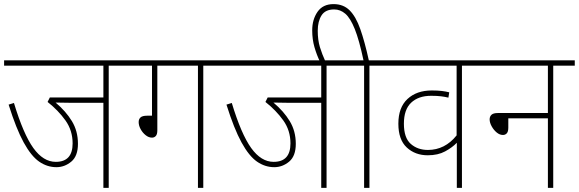

<svg xmlns="http://www.w3.org/2000/svg" viewBox="-20 -916 2822 936"><path d="M510 -596V0H484V-415H315Q299 -415 282.5 -415.5Q266 -416 251 -416Q301 -374 330.5 -325.5Q360 -277 360 -215Q360 -155 327.5 -128Q295 -101 255 -101Q210 -101 171 -128Q132 -155 95.5 -221.5Q59 -288 22 -406L48 -414Q94 -262 142.5 -194.5Q191 -127 252 -127Q334 -127 334 -217Q334 -280 299 -329Q264 -378 212 -419L223 -441H484V-596H0V-622H616V-596Z M747 -596V-281Q747 -261 739.5 -253Q732 -245 721 -245Q705 -245 690 -257Q675 -269 665.5 -286.5Q656 -304 656 -321Q656 -335 665 -343.5Q674 -352 698 -352H721V-596H602V-622H1076V-596H971V0H945V-596Z M1572 -596V0H1546V-415H1377Q1361 -415 1344.5 -415.5Q1328 -416 1313 -416Q1363 -374 1392.5 -325.5Q1422 -277 1422 -215Q1422 -155 1389.5 -128Q1357 -101 1317 -101Q1272 -101 1233 -128Q1194 -155 1157.5 -221.5Q1121 -288 1084 -406L1110 -414Q1156 -262 1204.5 -194.5Q1253 -127 1314 -127Q1396 -127 1396 -217Q1396 -280 1361 -329Q1326 -378 1274 -419L1285 -441H1546V-596H1062V-622H1678V-596Z M1540 -615Q1524 -648 1513 -686Q1502 -724 1502 -768Q1502 -821 1528 -858.5Q1554 -896 1606 -896Q1654 -896 1684.5 -865.5Q1715 -835 1736.5 -774Q1758 -713 1778 -622H1886V-596H1781V0H1755V-596H1664V-622H1752Q1731 -721 1709.5 -774.5Q1688 -828 1663.5 -849Q1639 -870 1609 -870Q1566 -870 1547.5 -841Q1529 -812 1529 -766Q1529 -721 1539.5 -686.5Q1550 -652 1567 -615Z M2337 -596H2232V0H2207V-220Q2185 -197 2150 -178Q2115 -159 2065 -159Q2004 -159 1963 -197Q1922 -235 1922 -313Q1922 -392 1966.5 -433.5Q2011 -475 2085 -475Q2114 -475 2134 -472.5Q2154 -470 2170 -466L2166 -440Q2150 -444 2130.5 -446.5Q2111 -449 2082 -449Q2020 -449 1984.5 -415.5Q1949 -382 1949 -313Q1949 -244 1982.5 -214.5Q2016 -185 2066 -185Q2149 -185 2206 -256V-596H1872V-622H2337Z M2323 -622H2782V-596H2677V0H2651V-339H2458V-294Q2458 -274 2450.5 -266Q2443 -258 2432 -258Q2416 -258 2401.5 -270Q2387 -282 2377 -300Q2367 -318 2367 -334Q2367 -348 2376 -356.5Q2385 -365 2407 -365H2651V-596H2323Z"/></svg>

Font: Noto Sans Devanagari UI SemiCondensed Thin
Style: Regular
Weight: 100
Width: 4
Designer: Jelle Bosma - Monotype Design Team
Foundry: Monotype Imaging Inc.
Version: Version 2.004